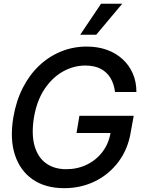

<svg xmlns="http://www.w3.org/2000/svg" viewBox="-20 -983 747 1013"><path d="M318.8 9.8Q220.2 9.8 153.6 -35.6Q86.9 -81.1 59.1 -164.8Q31.2 -248.5 50.3 -363.3Q64.9 -450.2 100.3 -519.5Q135.7 -588.9 187.5 -637.5Q239.3 -686 303 -711.7Q366.7 -737.3 437 -737.3Q496.1 -737.3 544.2 -720Q592.3 -702.6 627.2 -670.4Q662.1 -638.2 680.9 -594.5Q699.7 -550.8 699.7 -497.6H586.9Q581.5 -540.5 562.7 -571.8Q543.9 -603 511 -620.1Q478 -637.2 429.7 -637.2Q368.2 -637.2 311.8 -605.5Q255.4 -573.7 214.8 -512.9Q174.3 -452.1 159.2 -363.8Q145 -275.4 162.1 -214.4Q179.2 -153.3 222.4 -121.8Q265.6 -90.3 329.6 -90.3Q388.7 -90.3 438.5 -114.5Q488.3 -138.7 521.5 -182.9Q554.7 -227.1 564 -286.6L591.8 -281.2H383.8L398.9 -372.1H685.5L670.4 -289.1Q655.8 -197.3 605.7 -130.1Q555.7 -63 481.4 -26.6Q407.2 9.8 318.8 9.8ZM403.3 -799.8 513.2 -963.4H625L487.8 -799.8Z"/></svg>

Font: Inter Tight Medium
Style: Italic
Weight: 500
Italic angle: -9.39999°
Designer: Rasmus Andersson
Foundry: rsms
Version: Version 3.004